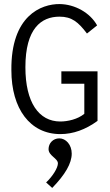

<svg xmlns="http://www.w3.org/2000/svg" viewBox="-20 -650 540 945"><path d="M277 10C340 10 401 -12 460 -55V-299H282V-238H395V-90C363 -63 313 -52 277 -52C171 -52 105 -146 105 -319C105 -510 183 -568 273 -568C333 -568 365 -542 408 -485L458 -525C423 -588 348 -629 274 -630C183 -631 33 -573 36 -304C36 -115 128 10 277 10ZM237 275C301 209 333 154 333 106C333 62 304 31 272 31C241 31 219 55 219 84C219 117 265 129 265 154C265 176 240 217 207 248Z"/></svg>

Font: Inconsolata
Style: Regular
Weight: 400
Monospace: yes
Designer: Raph Levien, Cyreal, Brenton Simpson
Foundry: Raph Levien, Cyreal, Google
Version: Version 3.100